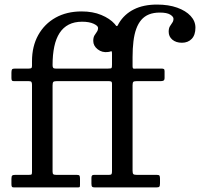

<svg xmlns="http://www.w3.org/2000/svg" viewBox="-20 -820 875 840"><path d="M30 -14.5Q30 -6.5 32 -3.2Q34 0 41.5 0H317.5Q327 0 328.5 -1.5Q330 -3 330 -12.5V-38Q330 -48 327.8 -51.5Q325.5 -55 315.5 -55H225.5Q216 -55 213 -58Q210 -61 210 -70V-446Q210 -458 213.2 -461.5Q216.5 -465 227.5 -465H456Q463.5 -465 466.8 -463Q470 -461 470 -454V-71Q470 -62 468 -58.5Q466 -55 457.5 -55H392Q385 -55 382.5 -52Q380 -49 380 -41.5V-16.5Q380 -6 383.2 -3Q386.5 0 396 0H663.5Q674.5 0 677.2 -3.5Q680 -7 680 -18V-38Q680 -48 677.8 -51.5Q675.5 -55 665.5 -55H578Q567 -55 563.5 -58.2Q560 -61.5 560 -73V-447.5Q560 -459 563.5 -462Q567 -465 577.5 -465H682.5Q691 -465 695.5 -467.5Q700 -470 700 -479.5V-508.5Q700 -516 696.8 -518Q693.5 -520 685.5 -520H582.5Q573 -520 566.5 -519.5Q560 -519 560 -530V-570Q560 -608 563.8 -639Q567.5 -670 576 -693.5Q584.5 -717 598.2 -733Q612 -749 632 -757Q652 -765 679 -765Q710.5 -765 724.8 -756Q739 -747 739 -738Q739 -728 733.8 -720.8Q728.5 -713.5 723.2 -704.8Q718 -696 718 -681Q718 -660 734 -646.5Q750 -633 776 -633Q802.5 -633 818.8 -650Q835 -667 835 -699Q835 -727.5 814 -750.2Q793 -773 755.2 -786.5Q717.5 -800 667 -800Q607.5 -800 565.8 -779Q524 -758 500.5 -719Q496.5 -712.5 495.2 -709.2Q494 -706 491 -706Q488.5 -706 487 -708.5Q485.5 -711 481.5 -715.5Q460.5 -739 423.2 -754.5Q386 -770 337 -770Q272 -770 223.2 -742.8Q174.5 -715.5 147.2 -666.5Q120 -617.5 120 -552V-532Q120 -524.5 117 -522.2Q114 -520 106 -520H45.5Q35 -520 32.5 -516.2Q30 -512.5 30 -501.5V-479Q30 -471.5 32 -468.2Q34 -465 41 -465H105.5Q114.5 -465 117.2 -461.8Q120 -458.5 120 -449V-69.5Q120 -59 118.2 -57Q116.5 -55 106 -55H47.5Q37 -55 33.5 -52Q30 -49 30 -37.5ZM223.5 -520Q215.5 -520 212.8 -523.2Q210 -526.5 210 -535Q210 -581 217.5 -616.2Q225 -651.5 240.8 -675.8Q256.5 -700 281 -712.5Q305.5 -725 339 -725Q370.5 -725 389.8 -716Q409 -707 409 -698Q409 -688 403.8 -680.8Q398.5 -673.5 393.2 -664.8Q388 -656 388 -641Q388 -619.5 407.5 -604.2Q427 -589 452.5 -592.5Q461.5 -593.5 465.8 -595.8Q470 -598 470 -585V-537.5Q470 -525 468 -522.5Q466 -520 453 -520Z"/></svg>

Font: Besley
Style: Regular
Weight: 400
Designer: Owen Earl
Foundry: indestructible type*
Version: Version 4.000